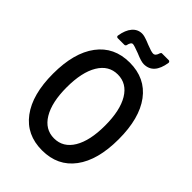

<svg xmlns="http://www.w3.org/2000/svg" viewBox="-258 -1001 1133 1133"><g transform="rotate(45 309.0 -434.5)"><path d="M310.1 -714.8Q440.4 -714.8 512.2 -618.7Q584 -522.5 584 -348.1Q584 -174.3 512.2 -78.1Q440.4 18.1 310.1 18.1Q180.2 18.1 108.2 -78.1Q36.1 -174.3 36.1 -348.1Q36.1 -522 108.2 -618.4Q180.2 -714.8 310.1 -714.8ZM149.9 -348.1Q149.9 -223.1 192.4 -152.6Q234.9 -82 310.1 -82Q385.7 -82 428 -152.3Q470.2 -222.7 470.2 -348.1Q470.2 -474.1 428 -544.7Q385.7 -615.2 310.1 -615.2Q234.9 -615.2 192.4 -544.7Q149.9 -474.1 149.9 -348.1ZM158.2 -766.1Q153.3 -766.1 150.1 -769.8Q147 -773.4 147.9 -777.8Q156.2 -830.6 180.7 -858.9Q205.1 -887.2 241.2 -887.2Q246.1 -887.2 252.2 -886.2Q258.3 -885.3 262.9 -884Q267.6 -882.8 275.4 -880.1Q283.2 -877.4 286.9 -876.2Q290.5 -875 300 -871.1Q309.6 -867.2 312 -866.2Q354.5 -849.1 370.1 -849.1Q388.7 -849.1 397 -878.9Q397.9 -881.8 400.4 -884.5Q402.8 -887.2 405.8 -887.2H462.9Q467.3 -887.2 470.5 -883.3Q473.6 -879.4 473.1 -875Q456.5 -766.1 375 -766.1Q352.5 -766.1 304.2 -787.1Q256.8 -805.2 246.1 -805.2Q231 -805.2 224.1 -773.9Q223.6 -771 220.2 -768.6Q216.8 -766.1 213.9 -766.1Z"/></g></svg>

Font: Fragment Mono SemBd
Style: Regular
Weight: 600
Designer: Wei Huang based on Nimbus Sans by URW Studio, based on Helvetica by Max Miedinger.
Foundry: Wei Huang
Version: Version 1.011